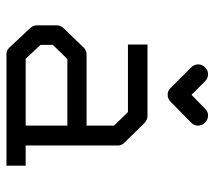

<svg xmlns="http://www.w3.org/2000/svg" viewBox="-54 -644 649 580"><g transform="rotate(90 270.0 -354.5)"><path d="M204 -659Q217 -659 226 -650L267 -609L309 -650Q318 -659 329 -659Q342 -659 351 -650Q360 -641 360 -628Q360 -617 351 -608L288 -546Q279 -537 266 -537Q255 -537 246 -546L184 -608Q175 -617 175 -630Q175 -641 184 -650Q193 -659 204 -659ZM360 -108V-234H159L116 -190V-153L158 -108ZM420 -108H481V-50H145Q133 -50 124 -59L66 -121Q57 -130 57 -142V-202Q57 -214 66 -223L125 -284Q133 -292 146 -292H360V-375L319 -417H115V-476H331Q343 -476 352 -467L411 -407Q420 -398 420 -387Z"/></g></svg>

Font: IBM 3270
Style: Regular
Weight: 400
Monospace: yes
Version: Version 2.3.1